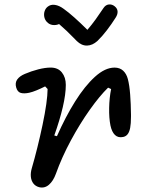

<svg xmlns="http://www.w3.org/2000/svg" viewBox="-20 -832 660 870"><path d="M124 -69.5Q150.3 -159.8 172.8 -266.2Q195.2 -372.7 195.7 -428.7L184.5 -440.5Q164.7 -430.5 146 -422.8Q127.3 -415 112.2 -411.7Q89.2 -406.8 74.1 -411Q59 -415.2 53.3 -435.8Q47.3 -456.8 58.2 -472.1Q69.2 -487.3 92.8 -497.2Q121.5 -509.5 153.2 -517.7Q185 -525.8 209.7 -525.8Q242.7 -525.8 260.4 -503.7Q278.2 -481.5 278.2 -447.3Q278.2 -405.2 264.5 -346.4Q250.8 -287.7 226 -218.2L238 -214.8Q276.5 -302.3 320.4 -372.3Q364.3 -442.3 410.2 -484Q456.2 -525.7 499 -525.7Q522.8 -525.7 537.9 -511.8Q553 -497.8 559.3 -474Q566.7 -445.8 569.8 -403.5Q573 -361.2 573.5 -312.7Q573.5 -308.5 573.5 -303.8Q573.5 -271.3 569.8 -252.3Q566 -233.3 558.1 -223.5Q550.2 -213.7 537.7 -211.3Q515.2 -206.7 500.9 -220.4Q486.7 -234.2 480.5 -263.3Q473.7 -297 474.6 -343.2Q475.5 -389.3 483.5 -428.5L469.8 -434.8Q431.8 -397.8 387 -334.8Q342.2 -271.8 301.1 -195.6Q260 -119.3 233.3 -44.7Q221.3 -11.7 201.7 5.2Q182 22.2 157.3 16.2Q140.8 11.8 131.2 -0.6Q121.7 -13 119.8 -31Q118 -49 124 -69.5ZM191.8 -733.2Q202.8 -721 218.3 -718.9Q233.8 -716.8 247.7 -723Q282.2 -693.3 314 -660.3L327.8 -646.2Q349.8 -624.8 374.6 -625.5Q399.3 -626.2 421.3 -646.3Q442.5 -666.5 464.1 -694.8Q485.7 -723 503.7 -751.5Q513.5 -766.3 512.8 -779.8Q512.2 -793.2 500.2 -803Q488 -813.2 473.4 -811.8Q458.8 -810.3 449.2 -796Q431.3 -769 413.4 -744.2Q395.5 -719.5 376 -696.8Q345.5 -727.2 317.5 -752.2Q289.5 -777.2 268.5 -792Q248.3 -807 228.8 -809.9Q209.3 -812.8 195.2 -801Q186.2 -793.5 182.2 -781.5Q178.2 -769.5 180.5 -756.4Q182.8 -743.3 191.8 -733.2Z"/></svg>

Font: Monaspace Radon Var
Style: Regular
Weight: 400
Designer: Riley Cran and the Lettermatic Team
Version: Version 1.000 (Monaspace Radon Var)